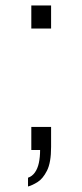

<svg xmlns="http://www.w3.org/2000/svg" viewBox="-20 -546 300 699"><path d="M82 133V101Q97 96 107 82Q117 68 121.5 47Q126 26 126 0H94V-84H166V-11Q166 46 151 75.5Q136 105 116.5 117Q97 129 82 133ZM94 -442V-526H166V-442Z"/></svg>

Font: Archivo SemiBold ExtraLight
Style: Regular
Weight: 250
Version: Version 2.001